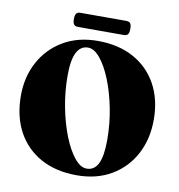

<svg xmlns="http://www.w3.org/2000/svg" viewBox="-92 -932 962 1032"><g transform="rotate(10 388.5 -416.0)"><path d="M382.5 -715.5Q496.5 -715.5 579.2 -669.8Q662 -624 706.8 -541.8Q751.5 -459.5 751.5 -350Q751.5 -244.5 707.8 -162Q664 -79.5 583.8 -32Q503.5 15.5 394.5 15.5Q280.5 15.5 197.8 -30.2Q115 -76 70.2 -159Q25.5 -242 25.5 -354.5Q25.5 -457.5 69.8 -539Q114 -620.5 194.2 -668Q274.5 -715.5 382.5 -715.5ZM524 -199Q524 -287 507.5 -371Q491 -455 463.8 -522.8Q436.5 -590.5 403.5 -630.8Q370.5 -671 337 -671Q254 -671 254 -505.5Q254 -416.5 270.5 -331.5Q287 -246.5 314.2 -178.2Q341.5 -110 374.5 -69.5Q407.5 -29 441 -29Q483.5 -29 503.8 -70.8Q524 -112.5 524 -199ZM234.5 -809Q234.5 -830.5 241.2 -839.2Q248 -848 263 -848H514Q529 -848 535.8 -839.8Q542.5 -831.5 542.5 -809.5Q542.5 -788.5 535.8 -779.8Q529 -771 514 -771H263Q248 -771 241.2 -779.8Q234.5 -788.5 234.5 -809Z"/></g></svg>

Font: Fraunces 72pt S000 Black
Style: Regular
Weight: 900
Version: Version 1.000; ttfautohint (v1.8.3)